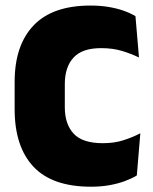

<svg xmlns="http://www.w3.org/2000/svg" viewBox="-20 -674 566 708"><path d="M315.5 14.5Q172.5 14.5 103.2 -59.5Q34 -133.5 34 -271V-372Q34 -507 103.8 -580.2Q173.5 -653.5 313.5 -653.5Q349.5 -653.5 379.8 -648.5Q410 -643.5 435 -634.8Q460 -626 479.5 -614.5L492.5 -462Q463.5 -476 429.8 -486.2Q396 -496.5 352.5 -496.5Q283 -496.5 251 -461.5Q219 -426.5 219 -364V-278.5Q219 -216.5 251.5 -181.2Q284 -146 359.5 -146Q401.5 -146 435 -156.8Q468.5 -167.5 497.5 -182.5L484.5 -27Q465.5 -15.5 439.8 -6Q414 3.5 383 9Q352 14.5 315.5 14.5Z"/></svg>

Font: Anek Odia Medium ExtraBold
Style: Regular
Weight: 800
Version: Version 1.003